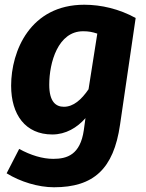

<svg xmlns="http://www.w3.org/2000/svg" viewBox="-20 -568 617 811"><path d="M336 -548C108 -548 27 -353 27 -206C27 -84 87 0 201 0C258 0 306 -29 341 -69L334 -18C319 86 263 103 205 103C160 103 110 88 61 61L8 164C66 200 142 223 208 223C375 223 460 146 487 -41L553 -492C484 -530 408 -548 336 -548ZM331 -436C354 -436 370 -433 391 -426L354 -191C324 -147 290 -117 250 -117C216 -117 188 -138 188 -210C188 -304 225 -436 331 -436Z"/></svg>

Font: Fira Sans
Style: Bold Italic
Weight: 700
Italic angle: -8°
Designer: bBox Type GmbH & Carrois Corporate GbR & Edenspiekermann AG
Foundry: bBox Type GmbH & Carrois Corporate GbR & Edenspiekermann AG
Version: Version 4.301;PS 004.301;hotconv 1.0.88;makeotf.lib2.5.64775